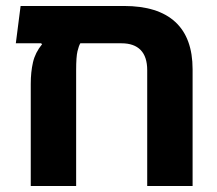

<svg xmlns="http://www.w3.org/2000/svg" viewBox="-20 -623 727 643"><path d="M395 -603Q509 -603 567 -549.5Q625 -496 625 -391V0H473V-388Q473 -433 451 -455.5Q429 -478 387 -478H249Q244 -470 239.5 -451.5Q235 -433 235 -388V0H83V-342Q83 -382 90.5 -414.5Q98 -447 121 -475L113 -482V-603ZM33 -478 49 -603H330V-478Z"/></svg>

Font: Noto Sans Hebrew Thin
Style: Bold
Weight: 700
Version: Version 3.001